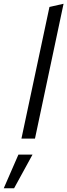

<svg xmlns="http://www.w3.org/2000/svg" viewBox="-104 -737 358 1021"><path d="M234 -717 82 0H10L159 -700ZM-6 85H69L-29 264H-84Z"/></svg>

Font: Red Hat Display
Style: Italic
Weight: 400
Italic angle: -12°
Designer: Pentagram / MCKL
Foundry: Pentagram / MCKL
Version: Version 1.003; Red Hat Display Italic